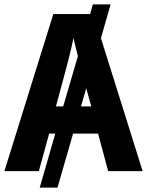

<svg xmlns="http://www.w3.org/2000/svg" viewBox="-20 -780 670 875"><path d="M473 0 427 -171H313L242 75H161L232 -171H204L157 0H0L223 -716H391L403 -760H484L440 -606L630 0ZM235 -295H268L335 -524Q329 -546 324 -568Q319 -590 315 -607Q311 -588 305 -561.5Q299 -535 292.5 -510Q286 -485 282 -470ZM396 -295 373 -378 349 -295Z"/></svg>

Font: Noto Sans SemiCondensed
Style: Bold
Weight: 700
Width: 4
Designer: Monotype Design Team
Foundry: Monotype Imaging Inc.
Version: Version 2.013; ttfautohint (v1.8.4.7-5d5b)